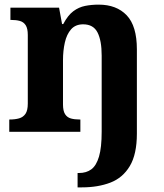

<svg xmlns="http://www.w3.org/2000/svg" viewBox="-20 -569 707 829"><path d="M315 240V178H321Q353 178 374.5 162Q396 146 407.5 107Q419 68 419 0V-329Q419 -394 401 -429Q383 -464 339 -464Q306 -464 287 -442.5Q268 -421 260 -385.5Q252 -350 252 -309V-118Q252 -90 261 -76Q270 -62 286 -57.5Q302 -53 324 -53H327V0H20V-53H22Q45 -53 62.5 -58Q80 -63 90 -77.5Q100 -92 100 -122V-418Q100 -446 91 -460Q82 -474 66 -478.5Q50 -483 28 -483H25V-536H235L248 -465H253Q273 -503 296.5 -520.5Q320 -538 347.5 -543.5Q375 -549 406 -549Q483 -549 527 -503Q571 -457 571 -356V8Q571 97 540.5 148Q510 199 456.5 219.5Q403 240 334 240Z"/></svg>

Font: Noto Serif Gujarati
Style: Bold
Weight: 700
Version: Version 2.102